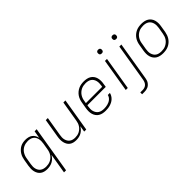

<svg xmlns="http://www.w3.org/2000/svg" viewBox="84 -1663 2831 2831"><g transform="rotate(-45 1500.0 -247.0)"><path d="M370 215 422 -98Q408 -73 387 -51.5Q366 -30 340 -16.5Q314 -3 286.5 2.5Q259 8 232 8Q203 8 175.5 1.5Q148 -5 125.5 -21Q103 -37 89 -60.5Q75 -84 68.5 -111Q62 -138 62.5 -167Q63 -196 68 -226L85 -326Q89 -352 97.5 -378Q106 -404 121 -428Q136 -452 156.5 -472Q177 -492 201.5 -505Q226 -518 253 -523Q280 -528 307 -528Q337 -528 365.5 -521Q394 -514 416 -497.5Q438 -481 452.5 -456Q467 -431 472 -403L492 -520H535L413 215ZM246 -30Q268 -30 290.5 -34Q313 -38 334.5 -48Q356 -58 375 -74.5Q394 -91 406.5 -110.5Q419 -130 427 -152.5Q435 -175 438 -197L455 -297Q459 -321 459.5 -345Q460 -369 455 -391.5Q450 -414 438.5 -433.5Q427 -453 408.5 -466Q390 -479 367 -484.5Q344 -490 320 -490Q298 -490 274.5 -485.5Q251 -481 229.5 -470.5Q208 -460 189.5 -443.5Q171 -427 158.5 -406.5Q146 -386 138 -364Q130 -342 127 -319L110 -219Q106 -195 105.5 -171.5Q105 -148 110.5 -126Q116 -104 128 -85Q140 -66 158.5 -53.5Q177 -41 199.5 -35.5Q222 -30 246 -30Z M836 8Q807 8 780 1.5Q753 -5 731 -21Q709 -37 695.5 -61Q682 -85 676 -112Q670 -139 670.5 -168Q671 -197 676 -226L725 -520H768L718 -219Q714 -196 713 -172.5Q712 -149 717.5 -127Q723 -105 734.5 -86Q746 -67 764 -54Q782 -41 804 -35.5Q826 -30 850 -30Q872 -30 894 -34Q916 -38 937 -48.5Q958 -59 976.5 -75.5Q995 -92 1007.5 -111.5Q1020 -131 1027.5 -153Q1035 -175 1038 -197L1092 -520H1135L1049 0H1006L1022 -97Q1008 -72 987.5 -51Q967 -30 942 -16.5Q917 -3 889.5 2.5Q862 8 836 8Z M1449 8Q1418 8 1389 2Q1360 -4 1336 -18.5Q1312 -33 1295.5 -56Q1279 -79 1271 -107Q1263 -135 1263 -165Q1263 -195 1268 -226L1285 -326Q1289 -353 1298.5 -380Q1308 -407 1324.5 -431.5Q1341 -456 1364.5 -475.5Q1388 -495 1414.5 -507Q1441 -519 1468.5 -523.5Q1496 -528 1524 -528Q1554 -528 1583.5 -522Q1613 -516 1637 -501.5Q1661 -487 1678 -464Q1695 -441 1702.5 -413Q1710 -385 1710.5 -355Q1711 -325 1705 -294L1697 -241H1314L1310 -219Q1306 -195 1305.5 -171Q1305 -147 1311.5 -124.5Q1318 -102 1330.5 -83.5Q1343 -65 1362 -52.5Q1381 -40 1404.5 -35Q1428 -30 1453 -30Q1471 -30 1489 -32Q1507 -34 1525 -38.5Q1543 -43 1560.5 -51Q1578 -59 1593.5 -71.5Q1609 -84 1619.5 -100.5Q1630 -117 1634 -135H1677Q1672 -112 1659.5 -90.5Q1647 -69 1628.5 -51.5Q1610 -34 1588 -22.5Q1566 -11 1542.5 -4Q1519 3 1495.5 5.5Q1472 8 1449 8ZM1320 -279H1660L1664 -301Q1668 -325 1668 -349Q1668 -373 1662.5 -395Q1657 -417 1644.5 -436Q1632 -455 1613 -467.5Q1594 -480 1571 -485Q1548 -490 1524 -490Q1501 -490 1478 -486Q1455 -482 1433 -471.5Q1411 -461 1392 -444.5Q1373 -428 1359.5 -407.5Q1346 -387 1338 -364.5Q1330 -342 1327 -319Z M1873 0 1959 -520H2001L1915 0ZM2005 -631Q1995 -631 1986.5 -634Q1978 -637 1972.5 -644Q1967 -651 1966 -660.5Q1965 -670 1966 -680Q1967 -686 1970 -692Q1973 -698 1979 -702Q1985 -706 1991.5 -707.5Q1998 -709 2004 -709Q2014 -709 2022.5 -706Q2031 -703 2036.5 -696Q2042 -689 2043.5 -679.5Q2045 -670 2043 -660Q2042 -654 2039 -648Q2036 -642 2030.5 -638Q2025 -634 2018 -632.5Q2011 -631 2005 -631Z M1999 215V177H2049Q2068 177 2088.5 170.5Q2109 164 2124 150Q2139 136 2147.5 117Q2156 98 2160 78L2259 -520H2301L2201 85Q2198 102 2192.5 119.5Q2187 137 2176.5 152.5Q2166 168 2151.5 181Q2137 194 2119.5 201.5Q2102 209 2084.5 212Q2067 215 2049 215ZM2305 -631Q2295 -631 2286.5 -634Q2278 -637 2272.5 -644Q2267 -651 2266 -660.5Q2265 -670 2266 -680Q2267 -686 2270 -692Q2273 -698 2279 -702Q2285 -706 2291.5 -707.5Q2298 -709 2304 -709Q2314 -709 2322.5 -706Q2331 -703 2336.5 -696Q2342 -689 2343.5 -679.5Q2345 -670 2343 -660Q2342 -654 2339 -648Q2336 -642 2330.5 -638Q2325 -634 2318 -632.5Q2311 -631 2305 -631Z M2649 8Q2619 8 2589.5 2Q2560 -4 2536 -18.5Q2512 -33 2495.5 -56Q2479 -79 2471 -107Q2463 -135 2463 -165Q2463 -195 2468 -226L2485 -326Q2489 -353 2498.5 -380Q2508 -407 2524.5 -431.5Q2541 -456 2564.5 -475.5Q2588 -495 2614.5 -507Q2641 -519 2669 -523.5Q2697 -528 2724 -528Q2754 -528 2783.5 -522Q2813 -516 2837 -501.5Q2861 -487 2878 -464Q2895 -441 2902.5 -413Q2910 -385 2910.5 -355Q2911 -325 2905 -294L2889 -194Q2884 -167 2874.5 -140Q2865 -113 2848.5 -88.5Q2832 -64 2809 -44.5Q2786 -25 2759.5 -13Q2733 -1 2704.5 3.5Q2676 8 2649 8ZM2650 -30Q2672 -30 2695.5 -34Q2719 -38 2740.5 -48.5Q2762 -59 2781.5 -75.5Q2801 -92 2814.5 -112.5Q2828 -133 2835.5 -155.5Q2843 -178 2847 -201L2864 -301Q2868 -325 2868 -349Q2868 -373 2862.5 -395Q2857 -417 2844.5 -436Q2832 -455 2813 -467.5Q2794 -480 2771.5 -485Q2749 -490 2724 -490Q2702 -490 2678.5 -486Q2655 -482 2633 -471.5Q2611 -461 2592 -444.5Q2573 -428 2559.5 -407.5Q2546 -387 2538 -364.5Q2530 -342 2527 -319L2510 -219Q2506 -195 2505.5 -171Q2505 -147 2511 -125Q2517 -103 2529 -84Q2541 -65 2560 -52.5Q2579 -40 2602 -35Q2625 -30 2650 -30Z"/></g></svg>

Font: Iosevka Aile XLt Obl
Style: Regular
Weight: 200
Italic angle: -9°
Designer: Belleve Invis
Foundry: Belleve Invis
Version: Version 31.1.0; ttfautohint (v1.8.4)